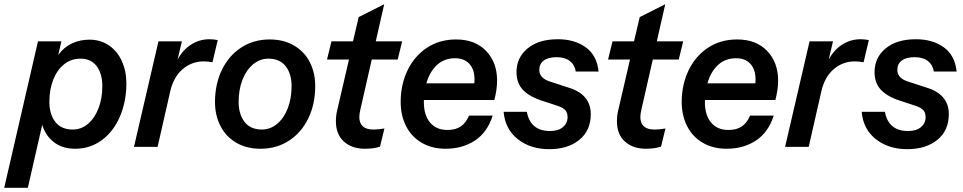

<svg xmlns="http://www.w3.org/2000/svg" viewBox="-59 -696 4564 910"><path d="M540 -301Q540 -216 510 -145Q480 -74 424.5 -32.5Q369 9 297 9Q238 9 198 -21Q158 -51 141 -104L73 194H-39L121 -500H232L217 -435Q242 -471 280.5 -489.5Q319 -508 365 -508Q417 -508 457 -481Q497 -454 518.5 -406.5Q540 -359 540 -301ZM426 -288Q426 -346 399.5 -382Q373 -418 322 -418Q278 -418 244.5 -391Q211 -364 193 -317.5Q175 -271 175 -213Q175 -155 203 -118.5Q231 -82 286 -82Q326 -82 358 -109Q390 -136 408 -183Q426 -230 426 -288Z M973 -506 948 -401Q926 -405 906 -405Q850 -405 807 -368.5Q764 -332 748 -264L688 0H576L692 -500H803L783 -415Q809 -461 848 -485.5Q887 -510 934 -510Q953 -510 973 -506Z M960 -212Q960 -297 992.5 -364.5Q1025 -432 1084 -470.5Q1143 -509 1219 -509Q1286 -509 1335 -480Q1384 -451 1409.5 -401Q1435 -351 1435 -288Q1435 -203 1402.5 -135.5Q1370 -68 1311 -29.5Q1252 9 1176 9Q1109 9 1060 -20Q1011 -49 985.5 -99.5Q960 -150 960 -212ZM1323 -288Q1323 -346 1295 -382Q1267 -418 1213 -418Q1173 -418 1140.5 -391Q1108 -364 1090 -317.5Q1072 -271 1072 -213Q1072 -155 1100 -118.5Q1128 -82 1182 -82Q1222 -82 1254.5 -109Q1287 -136 1305 -183Q1323 -230 1323 -288Z M1703 -414 1649 -177Q1644 -155 1644 -142Q1644 -82 1711 -82Q1735 -82 1763 -87L1742 -1Q1712 9 1670 9Q1609 9 1571 -25Q1533 -59 1533 -122Q1533 -149 1540 -177L1595 -414H1491L1512 -500H1614L1641 -615L1762 -676L1722 -500H1847L1826 -414Z M1950 -222V-211Q1950 -150 1979.5 -115Q2009 -80 2061 -80Q2100 -80 2124.5 -96.5Q2149 -113 2164 -148H2276Q2251 -69 2192 -30Q2133 9 2053 9Q1988 9 1939.5 -19.5Q1891 -48 1865.5 -98.5Q1840 -149 1840 -213Q1840 -294 1872 -361.5Q1904 -429 1963.5 -469Q2023 -509 2103 -509Q2193 -509 2245 -454.5Q2297 -400 2297 -314Q2297 -272 2284 -222ZM1962 -301H2189Q2190 -307 2190 -319Q2190 -367 2165.5 -393.5Q2141 -420 2098 -420Q2046 -420 2011.5 -387.5Q1977 -355 1962 -301Z M2328 -166H2438Q2455 -75 2548 -75Q2587 -75 2609 -93.5Q2631 -112 2631 -141Q2631 -162 2620 -174Q2609 -186 2585 -194L2515 -217Q2453 -236 2421 -268.5Q2389 -301 2389 -354Q2389 -423 2441.5 -466.5Q2494 -510 2585 -510Q2664 -510 2717 -472Q2770 -434 2778 -357H2670Q2665 -389 2641.5 -407Q2618 -425 2579 -425Q2539 -425 2518 -409Q2497 -393 2497 -365Q2497 -324 2552 -308L2635 -281Q2741 -249 2741 -155Q2741 -77 2686.5 -33Q2632 11 2544 11Q2455 11 2395 -36.5Q2335 -84 2328 -166Z M3035 -414 2981 -177Q2976 -155 2976 -142Q2976 -82 3043 -82Q3067 -82 3095 -87L3074 -1Q3044 9 3002 9Q2941 9 2903 -25Q2865 -59 2865 -122Q2865 -149 2872 -177L2927 -414H2823L2844 -500H2946L2973 -615L3094 -676L3054 -500H3179L3158 -414Z M3282 -222V-211Q3282 -150 3311.5 -115Q3341 -80 3393 -80Q3432 -80 3456.5 -96.5Q3481 -113 3496 -148H3608Q3583 -69 3524 -30Q3465 9 3385 9Q3320 9 3271.5 -19.5Q3223 -48 3197.5 -98.5Q3172 -149 3172 -213Q3172 -294 3204 -361.5Q3236 -429 3295.5 -469Q3355 -509 3435 -509Q3525 -509 3577 -454.5Q3629 -400 3629 -314Q3629 -272 3616 -222ZM3294 -301H3521Q3522 -307 3522 -319Q3522 -367 3497.5 -393.5Q3473 -420 3430 -420Q3378 -420 3343.5 -387.5Q3309 -355 3294 -301Z M4059 -506 4034 -401Q4012 -405 3992 -405Q3936 -405 3893 -368.5Q3850 -332 3834 -264L3774 0H3662L3778 -500H3889L3869 -415Q3895 -461 3934 -485.5Q3973 -510 4020 -510Q4039 -510 4059 -506Z M4025 -166H4135Q4152 -75 4245 -75Q4284 -75 4306 -93.5Q4328 -112 4328 -141Q4328 -162 4317 -174Q4306 -186 4282 -194L4212 -217Q4150 -236 4118 -268.5Q4086 -301 4086 -354Q4086 -423 4138.5 -466.5Q4191 -510 4282 -510Q4361 -510 4414 -472Q4467 -434 4475 -357H4367Q4362 -389 4338.5 -407Q4315 -425 4276 -425Q4236 -425 4215 -409Q4194 -393 4194 -365Q4194 -324 4249 -308L4332 -281Q4438 -249 4438 -155Q4438 -77 4383.5 -33Q4329 11 4241 11Q4152 11 4092 -36.5Q4032 -84 4025 -166Z"/></svg>

Font: CBA Beacon Sans Bold
Style: Italic
Weight: 700
Italic angle: -13°
Designer: Wei Huang
Foundry: Wei Huang
Version: Version 1.002